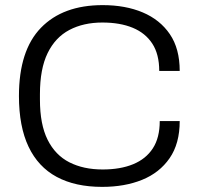

<svg xmlns="http://www.w3.org/2000/svg" viewBox="-20 -718 772 750"><path d="M379 12Q274 12 201.5 -27Q129 -66 91.5 -145Q54 -224 54 -343Q54 -521 140 -609.5Q226 -698 381 -698Q470 -698 537.5 -669.5Q605 -641 643.5 -584.5Q682 -528 682 -441H602Q602 -506 575 -547.5Q548 -589 498.5 -609.5Q449 -630 380 -630Q306 -630 251 -601Q196 -572 166 -510.5Q136 -449 136 -350V-329Q136 -232 166 -172Q196 -112 251 -84Q306 -56 381 -56Q450 -56 500 -76.5Q550 -97 577 -138.5Q604 -180 604 -245H682Q682 -157 642.5 -100Q603 -43 535 -15.5Q467 12 379 12Z"/></svg>

Font: Archivo SemiBold Light
Style: Regular
Weight: 300
Version: Version 2.001